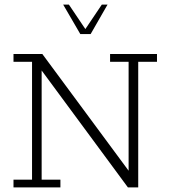

<svg xmlns="http://www.w3.org/2000/svg" viewBox="-20 -819 740 839"><path d="M39 0V-34H120V-549H39V-583H165L542 -73V-549H461V-583H666V-549H584V0H539L162 -511V-34H244V0ZM331 -670 256 -799H281L353 -692L425 -799H450L376 -670Z"/></svg>

Font: Rokkitt SemiBold ExtraLight
Style: Regular
Weight: 250
Version: Version 3.103